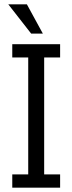

<svg xmlns="http://www.w3.org/2000/svg" viewBox="-20 -872 336 892"><path d="M37 -61.7H111.1V-604.9H37V-666.7H259.3V-604.9H185.2V-61.7H259.3V0H37ZM179 -716H124.7L18.5 -851.9H104.9Z"/></svg>

Font: Slabo 27px
Style: Regular
Weight: 400
Version: Version 1.02 Build 003a